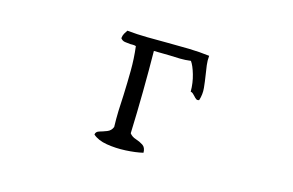

<svg xmlns="http://www.w3.org/2000/svg" viewBox="-65 -625 1131 741"><g transform="rotate(15 500.0 -255.0)"><path d="M701 -292Q694 -289 689 -292.5Q684 -296 679 -302Q675 -306 671 -310Q667 -314 661 -315Q661 -350 651.5 -382.5Q642 -415 631 -430Q608 -427 588 -427.5Q568 -428 547 -429Q533 -429 517 -429.5Q501 -430 483 -430Q484 -356 483 -268Q482 -180 479 -100Q488 -88 504 -83Q520 -78 533 -69.5Q546 -61 546 -40Q516 -33 476.5 -31Q437 -29 401 -35Q365 -41 345 -59Q346 -71 360 -75Q374 -79 389.5 -85Q405 -91 411 -107Q410 -139 411 -171Q412 -203 414 -234Q416 -284 416.5 -333Q417 -382 411 -430Q405 -432 399 -432Q393 -432 387 -432Q376 -433 366 -434.5Q356 -436 349 -445Q350 -456 354.5 -464Q359 -472 364 -479Q404 -475 444.5 -474.5Q485 -474 526 -474Q569 -474 611.5 -473Q654 -472 694 -467Q692 -448 694.5 -429.5Q697 -411 700 -392Q704 -367 706.5 -342Q709 -317 701 -292Z"/></g></svg>

Font: Yuji Boku
Style: Regular
Weight: 400
Designer: Kataoka Yuji
Foundry: Kinuta Font Factory
Version: Version 3.002